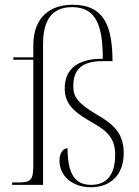

<svg xmlns="http://www.w3.org/2000/svg" viewBox="-20 -777 586 807"><path d="M362 10C445 10 500 -42 500 -134C500 -217 457 -255 386 -296C311 -341 288 -367 288 -414C288 -470 309 -520 410 -520H453C452 -663 421 -757 285 -757C196 -757 120 -710 120 -586V-536H36V-526H120V-86C120 -19 111 -10 53 -10H31V0H161V-592C161 -688 195 -747 283 -747C386 -747 412 -666 412 -530C295 -531 252 -477 252 -405C252 -329 308 -297 373 -259C435 -224 464 -192 464 -126C464 -42 428 0 363 0C299 0 264 -40 264 -154C245 -154 230 -133 230 -102C230 -38 283 10 362 10Z"/></svg>

Font: Noto Serif Display SemiCondensed ExtraLight
Style: Regular
Weight: 200
Width: 4
Designer: Monotype Design Team
Foundry: Monotype Imaging Inc.
Version: Version 2.009